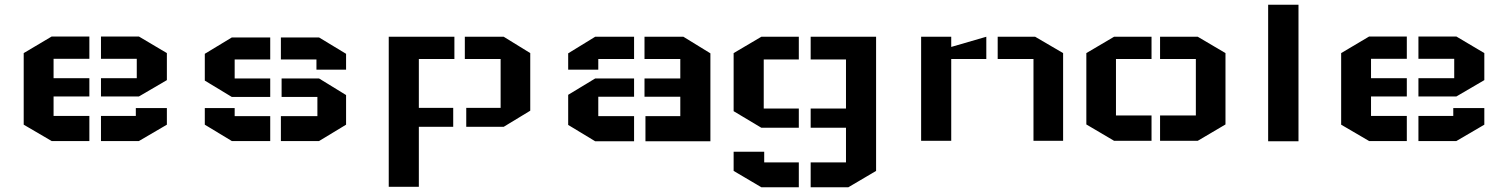

<svg xmlns="http://www.w3.org/2000/svg" viewBox="-20 -595 6362 810"><path d="M684 -257 566 -188H406V-265H557V-347H406V-441H566L684 -371ZM684 -139V-69L566 0H406V-106H553V-139ZM80 -69 198 0H357V-106H206V-188H357V-265H206V-347H357V-441H198L80 -371Z M1440 -69 1326 0H1165V-105H1319V-186H1168V-264H1326L1440 -194ZM844 -368 958 -437H1120V-344H970V-264H1120V-186H958L844 -255ZM970 -139V-105H1120V0H958L844 -69V-139ZM1315 -301V-344H1165V-437H1326L1440 -368V-301Z M2217 -128 2105 -60H1947V-140H2092V-346H1941V-440H2105L2217 -371ZM1620 -440H1897V-346H1747V-140H1892V-60H1747V193H1620Z M2377 -195 2491 -264H2655V-187H2504V-105H2655V1H2491L2377 -68ZM2377 -301V-370L2491 -440H2655V-346H2504V-301ZM2977 -370 2863 -440H2699V-346H2850V-264H2699V-187H2850V-105H2703V1H2977Z M3075 45V126L3192 195H3350V90H3204V45ZM3075 -371 3192 -440H3350V-344H3202V-137H3350V-56H3192L3075 -126ZM3676 -440H3400V-344H3549V-137H3400V-56H3549V90H3400V195H3559L3676 126Z M3866 -440H3993V-397L4141 -440V-346H3993V-1H3866ZM4465 -371 4347 -440H4189V-346H4340V-1H4465Z M4563 -371 4680 -440H4838V-346H4688V-108H4838V-1H4680L4563 -70ZM5150 -371 5033 -440H4874V-346H5025V-108H4874V-1H5033L5150 -70Z M5330 -575H5458V1H5330Z M6242 -257 6124 -188H5964V-265H6115V-347H5964V-441H6124L6242 -371ZM6242 -139V-69L6124 0H5964V-106H6111V-139ZM5638 -69 5756 0H5915V-106H5764V-188H5915V-265H5764V-347H5915V-441H5756L5638 -371Z"/></svg>

Font: Wallpoet
Style: Regular
Weight: 400
Designer: Lars Berggren
Foundry: Lars Berggren
Version: Version 1.000